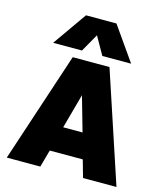

<svg xmlns="http://www.w3.org/2000/svg" viewBox="-129 -997 936 1094"><g transform="rotate(15 338.5 -450.0)"><path d="M241.2 -899.9H420.9L561 -700.2H391.1L331.1 -806.2L271 -700.2H101.1ZM662.1 0H464.8L436 -102.1H241.2L212.9 0H15.1L230 -649.9H446.8ZM336.9 -454.1 280.8 -250H395Z"/></g></svg>

Font: Overused Grotesk Black
Style: Regular
Weight: 900
Version: Version 0.002